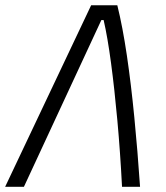

<svg xmlns="http://www.w3.org/2000/svg" viewBox="-30 -714 636 734"><path d="M-10.3 0 318.4 -693.8H418.5Q439 -610.8 455.1 -501.5Q471.2 -392.1 483.6 -264.6Q496.1 -137.2 505.4 0H436.5Q429.7 -132.3 418.7 -253.2Q407.7 -374 394.5 -472.9Q381.3 -571.8 366.2 -637.2H357.4L61.5 0Z"/></svg>

Font: Cascadia Mono Light
Style: Italic
Weight: 300
Italic angle: -10°
Monospace: yes
Designer: Aaron Bell
Foundry: Saja Typeworks
Version: Version 2404.023; ttfautohint (v1.8.4)